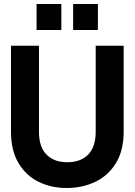

<svg xmlns="http://www.w3.org/2000/svg" viewBox="-20 -929 674 961"><path d="M314 12Q236 12 173 -19Q110 -50 72.5 -113Q35 -176 35 -271V-700H175V-270Q175 -194 212.5 -155.5Q250 -117 317 -117Q384 -117 421.5 -155.5Q459 -194 459 -270V-700H599V-271Q599 -176 560.5 -113Q522 -50 457 -19Q392 12 314 12ZM346 -779V-909H470V-779ZM163 -779V-909H287V-779Z"/></svg>

Font: Host Grotesk ExtraBold
Style: Regular
Weight: 800
Designer: Doğukan Karapınar
Foundry: Element Type
Version: Version 1.003; ttfautohint (v1.8.4.7-5d5b)